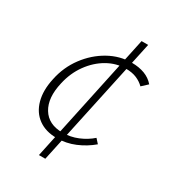

<svg xmlns="http://www.w3.org/2000/svg" viewBox="-154 -596 703 782"><g transform="rotate(30 198.0 -205.5)"><path d="M179 4Q127 4 92.5 -21Q58 -46 45.5 -91.5Q33 -137 46 -196Q59 -259 96 -308.5Q133 -358 184 -386.5Q235 -415 291 -415Q325 -415 351.5 -405Q378 -395 396 -374L369 -349Q354 -364 333 -373Q312 -382 282 -382Q237 -382 196 -358.5Q155 -335 125 -293.5Q95 -252 83 -198Q65 -121 93.5 -74Q122 -27 188 -27Q225 -27 259 -41Q293 -55 319 -78L337 -58Q304 -30 263.5 -13Q223 4 179 4ZM151 100 281 -511H312L181 100Z"/></g></svg>

Font: Ysabeau ExtraLight
Style: Italic
Weight: 250
Italic angle: -12°
Version: Version 2.000;gftools[0.9.27.dev2+g8671c4b]